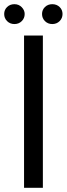

<svg xmlns="http://www.w3.org/2000/svg" viewBox="-43 -898 319 918"><path d="M72 -728H162V0H72ZM26 -783Q5 -783 -9 -797Q-23 -811 -23 -831Q-23 -851 -9 -864.5Q5 -878 26 -878Q47 -878 61 -863.5Q75 -849 75 -831Q75 -811 61 -797Q47 -783 26 -783ZM207 -783Q186 -783 172 -797Q158 -811 158 -831Q158 -851 172 -864.5Q186 -878 207 -878Q228 -878 242 -864.5Q256 -851 256 -831Q256 -811 242 -797Q228 -783 207 -783Z"/></svg>

Font: Murecho
Style: Regular
Weight: 400
Designer: Neil Summerour
Foundry: Positype
Version: Version 1.010; ttfautohint (v1.8.3)